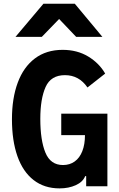

<svg xmlns="http://www.w3.org/2000/svg" viewBox="-20 -1005 640 1036"><path d="M44.5 -361.5Q44.5 -475 75.8 -559.2Q107 -643.5 168.5 -689.8Q230 -736 318 -736Q396.5 -736 455.8 -700.2Q515 -664.5 547.5 -608L452 -533Q406.5 -599.5 330.5 -599.5Q254.5 -599.5 226 -535.5Q197.5 -471.5 197.5 -364Q197.5 -248.5 225 -181.5Q252.5 -114.5 320 -114.5Q356.5 -114.5 383.2 -133.8Q410 -153 424.2 -189.5Q438.5 -226 438.5 -276H310.5V-391.5H559.5V0H445V-54.5H439.5Q427 -23 388.8 -5.8Q350.5 11.5 301.5 11.5Q219 11.5 161.2 -33.5Q103.5 -78.5 74 -162.2Q44.5 -246 44.5 -361.5ZM214.5 -985H383.5L532.5 -806H391L299 -902.5L205.5 -806H63.5Z"/></svg>

Font: JuliaMono ExtraBold
Style: Regular
Weight: 800
Monospace: yes
Designer: cormullion
Foundry: corm
Version: Version 0.055; ttfautohint (v1.8.4)